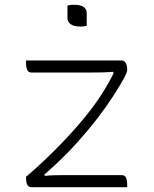

<svg xmlns="http://www.w3.org/2000/svg" viewBox="-20 -777 640 797"><path d="M88 -526H485Q492 -526 497 -521.5Q502 -517 505 -509Q508 -501 508 -488V-486Q508 -477 492.5 -448.5Q477 -420 449.5 -377.5Q422 -335 384 -285.5Q346 -236 300.5 -185.5Q255 -135 205 -89Q195 -80 184 -70Q173 -60 164 -52L166 -47Q186 -49 202.5 -49.5Q219 -50 237 -50H485Q499 -50 503.5 -38.5Q508 -27 508 -10Q508 -8 508 -5Q508 -2 508 0H111Q102 0 97 -5Q92 -10 90 -19.5Q88 -29 88 -40V-43Q148 -94 212.5 -158.5Q277 -223 333.5 -292Q390 -361 427 -427Q434 -439 440.5 -451.5Q447 -464 452 -474L449 -479Q427 -477 406.5 -476.5Q386 -476 363 -476H111Q102 -476 97 -481Q92 -486 90 -495.5Q88 -505 88 -516Q88 -518 88 -521Q88 -524 88 -526ZM260 -754Q263 -755 266.5 -755.5Q270 -756 273.5 -756.5Q277 -757 281.5 -757Q286 -757 290 -757Q314 -757 327 -748Q340 -739 340 -722V-670Q337 -669 333.5 -668.5Q330 -668 326.5 -667.5Q323 -667 319 -667Q315 -667 310 -667Q287 -667 273.5 -676.5Q260 -686 260 -702Z"/></svg>

Font: Recursive Monospace Casual Light
Style: Regular
Weight: 300
Version: Version 1.047